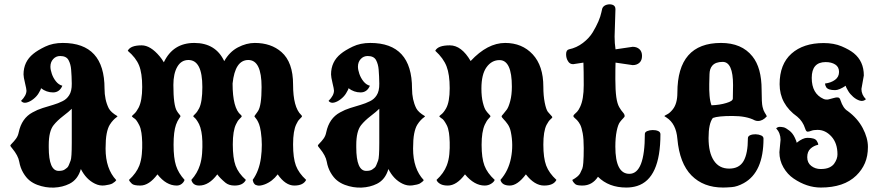

<svg xmlns="http://www.w3.org/2000/svg" viewBox="-20 -841 4098 896"><path d="M153.8 21.5Q133.3 13.7 117.4 0.7Q101.6 -12.2 88.4 -34.7Q74.7 -58.1 69.8 -86.4Q64.9 -114.7 37.1 -148.4Q28.3 -158.7 28.3 -161.1Q28.3 -164.6 36.6 -172.6Q44.9 -180.7 54.4 -193.4Q64 -206.1 67.4 -223.6Q81.1 -289.1 131.8 -316.4Q154.3 -329.1 179.2 -336.9Q205.6 -345.2 228.3 -351.8Q251 -358.4 271.5 -368.7Q291 -377.9 302.7 -396.5Q315.4 -415.5 314.9 -450.9Q314.5 -486.3 312 -515.6Q310.1 -541.5 299.8 -560.5Q289.6 -579.6 260.7 -579.6Q241.2 -579.6 228.3 -565.4Q215.3 -551.3 215.3 -529.8Q215.3 -515.6 221.9 -496.3Q228.5 -477.1 241.2 -461.2Q253.9 -445.3 271 -440.9Q257.8 -409.7 227.5 -409.7Q196.8 -409.7 170.9 -429.7Q173.3 -427.2 160.2 -405.8Q151.9 -391.6 136 -378.9Q120.1 -366.2 104 -362.3Q87.9 -358.4 78.1 -370.1Q103.5 -395.5 103.5 -418Q103.5 -425.3 96.7 -453.6Q89.8 -481.9 89.8 -493.7Q89.8 -553.2 135.3 -589.8Q155.3 -606.4 190.9 -623.5Q226.6 -640.6 272.9 -640.6Q467.8 -640.6 467.8 -427.7Q467.8 -375.5 487.3 -335.9Q497.1 -316.9 528.3 -298.8Q528.3 -296.9 522.9 -293Q517.1 -289.1 508.8 -280.5Q500.5 -272 492.2 -258.8Q482.9 -243.7 477.8 -217.3Q472.7 -190.9 472.7 -147.5Q472.7 -53.2 522.5 -0.5Q518.1 7.3 503.9 15.6Q493.2 21 469.2 24.2Q445.3 27.3 422.9 16.1Q381.8 -3.9 357.4 -52.2Q343.3 -2.9 304.2 16.6Q272 32.7 232.4 34.4Q192.9 36.1 153.8 21.5ZM253.9 -43.5Q273.9 -43.5 283.2 -50.8Q289.1 -54.7 293.5 -58.6Q297.9 -62.5 301.3 -70.8L309.6 -91.8Q314.9 -105 314.9 -174.3V-333.5Q308.6 -327.1 298.6 -318.6Q288.6 -310.1 274.4 -299.3Q247.1 -278.3 230 -256.8Q207.5 -228.5 207.5 -164.1V-153.3Q207.5 -43.5 253.9 -43.5Z M634.8 24.9Q605 24.9 595.7 16.6Q584.5 6.3 582 -1.5Q616.7 -33.2 630.4 -68.8Q639.2 -92.8 641.8 -121.6Q644.5 -150.4 643.6 -177.2Q642.6 -204.1 640.1 -220.7Q636.7 -243.7 629.6 -257.3Q622.6 -271 617.2 -278.3Q611.3 -286.1 607.4 -288.1Q603.5 -290 595.2 -297.9Q595.2 -300.3 605.7 -309.3Q616.2 -318.4 626.5 -337.9Q643.6 -370.6 643.6 -435.1Q643.6 -500 628.9 -535.9Q614.3 -571.8 576.2 -604Q588.4 -629.4 641.1 -629.4Q682.1 -629.4 725.1 -578.1Q730 -572.3 734.9 -565.4Q739.7 -558.6 744.6 -550.3Q787.1 -640.6 886.7 -640.6Q986.3 -640.6 1026.4 -555.7Q1050.8 -599.1 1090.3 -619.9Q1129.9 -640.6 1168.9 -640.6Q1245.1 -640.6 1293.5 -598.1Q1347.7 -550.8 1347.7 -446.3Q1347.7 -340.8 1385.3 -304.7Q1391.1 -299.3 1388.2 -295.4Q1385.3 -291.5 1377.7 -284.4Q1370.1 -277.3 1362.8 -261.2Q1347.7 -231 1347.7 -167Q1347.7 -103.5 1360.8 -68.4Q1374 -33.2 1408.7 -1.5Q1395.5 24.9 1353.5 24.9Q1312 24.9 1275.9 -27.3Q1251 5.9 1215.3 19.5Q1194.8 26.9 1183.3 24.9Q1171.9 22.9 1168 18.1Q1163.6 13.2 1162.1 8.8Q1160.6 4.4 1159.2 -1.5Q1189.5 -43.5 1197.8 -104.7Q1206.1 -166 1197.3 -226.1Q1193.8 -249 1189 -261.5Q1184.1 -273.9 1179.2 -281.7Q1175.3 -288.1 1171.4 -292.2Q1167.5 -296.4 1167.5 -297.9Q1167.5 -300.3 1172.9 -307.1Q1175.3 -310.1 1178 -314Q1180.7 -317.9 1184.1 -322.8Q1200.7 -348.1 1200.7 -434.6Q1200.7 -561 1138.7 -561Q1076.7 -561 1065.4 -451.2Q1065.4 -335.9 1104 -304.7Q1109.9 -299.3 1106.9 -295.4Q1104 -291.5 1096.4 -284.4Q1088.9 -277.3 1081.5 -261.2Q1066.4 -231 1066.4 -167Q1066.4 -103.5 1079.3 -68.1Q1092.3 -32.7 1127.4 -1.5Q1114.3 24.9 1074.7 24.9Q1048.3 24.9 1032.2 11.7Q1005.9 -10.3 994.1 -27.3Q955.1 24.9 909.7 24.9Q879.9 24.9 873 -1.5Q900.9 -32.2 913.1 -70.8Q920.9 -95.7 923.1 -125.2Q925.3 -154.8 924.3 -181.9Q923.3 -209 919.9 -225.6Q915.5 -248.5 909.2 -261.2Q902.8 -273.9 897 -281.7Q892.1 -288.6 887 -292.7Q881.8 -296.9 881.8 -298.8Q881.8 -300.8 891.1 -309.6Q900.4 -318.4 909.2 -335.4Q924.3 -365.2 924.3 -434.6Q924.3 -561 859.4 -561Q825.7 -561 807.4 -529.3Q789.1 -497.6 789.1 -444.3Q789.1 -348.6 805.7 -322.8Q811 -314 816.7 -307.6Q822.3 -301.3 822.3 -298.8Q822.3 -296.9 815.2 -287.1Q808.1 -277.3 801.3 -258.8Q790 -226.6 790 -165.5Q790 -103.5 801.3 -68.4Q812.5 -33.2 841.3 -1.5Q837.9 9.3 827.9 17.1Q817.9 24.9 804.7 24.9Q755.4 24.9 714.8 -27.3Q675.8 24.9 634.8 24.9Z M1588.9 21.5Q1568.4 13.7 1552.5 0.7Q1536.6 -12.2 1523.4 -34.7Q1509.8 -58.1 1504.9 -86.4Q1500 -114.7 1472.2 -148.4Q1463.4 -158.7 1463.4 -161.1Q1463.4 -164.6 1471.7 -172.6Q1480 -180.7 1489.5 -193.4Q1499 -206.1 1502.4 -223.6Q1516.1 -289.1 1566.9 -316.4Q1589.4 -329.1 1614.3 -336.9Q1640.6 -345.2 1663.3 -351.8Q1686 -358.4 1706.5 -368.7Q1726.1 -377.9 1737.8 -396.5Q1750.5 -415.5 1750 -450.9Q1749.5 -486.3 1747.1 -515.6Q1745.1 -541.5 1734.9 -560.5Q1724.6 -579.6 1695.8 -579.6Q1676.3 -579.6 1663.3 -565.4Q1650.4 -551.3 1650.4 -529.8Q1650.4 -515.6 1657 -496.3Q1663.6 -477.1 1676.3 -461.2Q1689 -445.3 1706.1 -440.9Q1692.9 -409.7 1662.6 -409.7Q1631.8 -409.7 1606 -429.7Q1608.4 -427.2 1595.2 -405.8Q1586.9 -391.6 1571 -378.9Q1555.2 -366.2 1539.1 -362.3Q1522.9 -358.4 1513.2 -370.1Q1538.6 -395.5 1538.6 -418Q1538.6 -425.3 1531.7 -453.6Q1524.9 -481.9 1524.9 -493.7Q1524.9 -553.2 1570.3 -589.8Q1590.3 -606.4 1626 -623.5Q1661.6 -640.6 1708 -640.6Q1902.8 -640.6 1902.8 -427.7Q1902.8 -375.5 1922.4 -335.9Q1932.1 -316.9 1963.4 -298.8Q1963.4 -296.9 1958 -293Q1952.1 -289.1 1943.8 -280.5Q1935.5 -272 1927.2 -258.8Q1918 -243.7 1912.8 -217.3Q1907.7 -190.9 1907.7 -147.5Q1907.7 -53.2 1957.5 -0.5Q1953.1 7.3 1939 15.6Q1928.2 21 1904.3 24.2Q1880.4 27.3 1857.9 16.1Q1816.9 -3.9 1792.5 -52.2Q1778.3 -2.9 1739.3 16.6Q1707 32.7 1667.5 34.4Q1627.9 36.1 1588.9 21.5ZM1689 -43.5Q1709 -43.5 1718.3 -50.8Q1724.1 -54.7 1728.5 -58.6Q1732.9 -62.5 1736.3 -70.8L1744.6 -91.8Q1750 -105 1750 -174.3V-333.5Q1743.7 -327.1 1733.6 -318.6Q1723.6 -310.1 1709.5 -299.3Q1682.1 -278.3 1665 -256.8Q1642.6 -228.5 1642.6 -164.1V-153.3Q1642.6 -43.5 1689 -43.5Z M2069.8 24.9Q2050.3 24.9 2037.6 19Q2021 10.7 2017.1 -1.5Q2050.8 -32.2 2064.9 -68.8Q2074.2 -92.8 2076.9 -121.8Q2079.6 -150.9 2078.6 -177.5Q2077.6 -204.1 2075.2 -220.7Q2071.8 -243.7 2064.7 -257.1Q2057.6 -270.5 2052.2 -277.8Q2045.9 -286.1 2042.2 -287.6Q2038.6 -289.1 2029.8 -297.9Q2029.8 -299.8 2040 -307.6Q2050.3 -315.4 2061.5 -335Q2078.6 -365.2 2078.6 -429.2Q2078.6 -493.2 2064 -531.2Q2049.3 -569.3 2011.2 -604Q2023.4 -629.4 2079.1 -629.4Q2133.8 -629.4 2176.3 -556.2Q2254.9 -640.6 2337.4 -640.6Q2416.5 -640.6 2466.1 -587.2Q2515.6 -533.7 2515.6 -436.5Q2515.6 -394.5 2522 -362.5Q2528.3 -330.6 2536.6 -319.3Q2543.9 -310.1 2550.8 -303.2Q2557.6 -296.4 2557.6 -293.9Q2557.6 -291.5 2548.8 -283.9Q2540 -276.4 2530.3 -257.8Q2515.6 -228 2515.6 -166Q2515.6 -104 2528.8 -68.6Q2542 -33.2 2576.7 -1.5Q2563.5 24.9 2519 24.9Q2474.6 24.9 2434.1 -27.3Q2395 24.9 2358.9 24.9Q2322.3 24.9 2315.4 -1.5Q2353 -43.9 2364.7 -104Q2376.5 -164.1 2363.8 -225.6Q2359.4 -247.1 2349.1 -261.5Q2338.9 -275.9 2329.8 -284.9Q2320.8 -293.9 2320.8 -298.8Q2320.8 -300.3 2328.9 -309.3Q2336.9 -318.4 2344.7 -329.1Q2353.5 -340.8 2361.1 -369.6Q2368.7 -398.4 2368.7 -436.5Q2368.7 -560.5 2311 -560.5Q2274.4 -560.5 2250.5 -527.3Q2226.6 -494.1 2226.6 -427.7Q2226.6 -389.6 2233.4 -362.3Q2240.2 -335 2248 -324.7Q2254.9 -314.9 2262 -307.9Q2269 -300.8 2269 -298.3Q2269 -296.4 2260 -287.1Q2251 -277.8 2242.2 -258.8Q2227.5 -226.1 2227.5 -165Q2227.5 -103.5 2240.7 -68.4Q2253.9 -33.2 2288.6 -1.5Q2285.2 8.3 2271.7 16.6Q2258.3 24.9 2241.7 24.9Q2193.4 24.9 2149.9 -27.3Q2110.8 24.9 2069.8 24.9Z M2902.8 34.2Q2820.8 34.2 2770.5 -16.1Q2743.7 24.9 2697.8 24.9Q2672.9 24.9 2665 18.6Q2652.3 7.3 2650.9 -1.5Q2678.7 -16.6 2687 -31.7Q2694.3 -45.9 2697.5 -54.4Q2700.7 -63 2702.1 -82Q2703.1 -94.7 2703.6 -112.1Q2704.1 -129.4 2704.1 -150.4Q2704.1 -192.9 2699.2 -219.5Q2694.3 -246.1 2687.5 -259.3Q2680.7 -272 2672.9 -280.3Q2666.5 -287.1 2661.1 -291.3Q2655.8 -295.4 2655.8 -299.3Q2655.8 -303.2 2660.6 -307.6Q2665.5 -311.5 2672.9 -319.3Q2680.2 -327.1 2687 -341.8Q2704.1 -377 2704.1 -443.8Q2704.1 -511.7 2702.6 -548.8L2654.8 -541.5Q2638.7 -541.5 2630.9 -555.2Q2621.6 -569.3 2621.8 -588.6Q2622.1 -607.9 2635.3 -610.8Q2670.9 -618.2 2700.2 -640.6Q2729.5 -663.1 2745.6 -689.5Q2778.3 -743.7 2786.6 -784.2L2790.5 -801.3Q2795.4 -814 2810.3 -818.6Q2825.2 -823.2 2838.6 -818.6Q2852.1 -814 2852.1 -797.9L2848.1 -670.4Q2848.1 -638.7 2852.5 -610.8L2932.6 -622.6Q2951.7 -622.6 2963.9 -611.6Q2976.1 -600.6 2976.1 -580.1Q2976.1 -559.1 2963.9 -548.1Q2951.7 -537.1 2932.6 -537.1L2852.5 -548.8Q2852.1 -536.6 2851.8 -517.3Q2851.6 -498 2851.6 -472.2Q2851.6 -420.4 2856 -388.2Q2860.4 -357.4 2869.6 -341.3Q2878.9 -325.2 2887 -316.4Q2895 -307.6 2895 -299.3Q2895 -295.4 2887.9 -288.6Q2880.9 -281.7 2873.5 -272Q2864.3 -260.7 2857.9 -229.5Q2851.6 -198.2 2851.6 -156.7Q2851.6 -29.8 2917 -29.8Q2989.3 -29.8 2989.3 -215.8Q2989.3 -224.6 3000.2 -229.2Q3011.2 -233.9 3025.6 -234.1Q3040 -234.4 3051 -229.7Q3062 -225.1 3062 -214.4Q3062 -7.3 2953.1 26.9Q2929.7 34.2 2902.8 34.2Z M3354.5 34.2Q3262.7 34.2 3207 -22.2Q3151.4 -78.6 3141.1 -192.9Q3135.3 -263.7 3090.3 -292.5L3080.6 -298.8Q3080.6 -301.3 3093.3 -307.4Q3106 -313.5 3119.6 -330.6Q3141.1 -357.4 3141.1 -408.2Q3141.1 -640.6 3344.7 -640.6Q3441.4 -640.6 3491.2 -578.1Q3534.2 -524.9 3534.2 -422.4Q3534.2 -359.4 3538.6 -342.3Q3542.5 -325.2 3548.8 -315.4Q3555.2 -305.7 3558.6 -298.3Q3539.6 -276.4 3517.1 -276.4Q3509.3 -276.4 3502.4 -279.3Q3463.9 -299.8 3397.5 -299.8Q3331.1 -299.8 3306.6 -290.5Q3286.6 -264.6 3286.6 -196.8Q3286.6 -128.9 3311.3 -91.6Q3335.9 -54.2 3382.8 -54.2Q3429.7 -54.2 3450 -89.4Q3470.2 -124.5 3470.2 -195.8Q3470.2 -205.6 3481.2 -210.2Q3492.2 -214.8 3506.6 -214.4Q3521 -213.9 3532 -209Q3543 -204.1 3543 -194.3Q3543 -37.1 3450.7 13.7Q3420.4 30.3 3394.8 32.2Q3369.1 34.2 3354.5 34.2ZM3300.3 -349.6Q3339.8 -351.1 3369.6 -360.4Q3399.9 -369.1 3399.9 -381.3L3400.9 -443.8Q3400.9 -552.2 3352.5 -552.2Q3318.8 -552.2 3303.7 -534.2Q3291.5 -520 3291 -494.6Q3290.5 -476.6 3289.8 -449.2Q3289.1 -421.9 3291.3 -394.8Q3293.5 -367.7 3300.3 -349.6Z M3810.5 34.2Q3745.6 34.2 3683.6 -7.8Q3654.8 -27.3 3636 -59.8Q3617.2 -92.3 3617.2 -130.9L3622.6 -188.5Q3622.6 -219.7 3602.1 -242.2Q3609.9 -249 3618.7 -249Q3627 -249 3638.2 -246.6Q3647.9 -243.7 3663.8 -231.4Q3679.7 -219.2 3689.5 -197.8Q3697.8 -180.2 3697.8 -174.8Q3726.6 -197.8 3747.6 -197.8Q3783.2 -197.8 3791.5 -183.6Q3798.3 -172.9 3798.3 -167V-165.5Q3777.3 -161.1 3762.2 -147.2Q3747.1 -133.3 3747.1 -107.4Q3747.1 -81.1 3765.9 -66.7Q3784.7 -52.2 3809.6 -52.2Q3834.5 -52.2 3849.9 -59.3Q3865.2 -66.4 3873 -77.6Q3888.2 -99.1 3888.2 -120.6Q3888.2 -172.9 3860.1 -203.9Q3832 -234.9 3795.4 -234.9Q3776.4 -234.9 3765.4 -230.5Q3754.4 -226.1 3748 -226.6Q3741.7 -227.1 3737.3 -241.2Q3726.6 -274.9 3700.7 -296.4Q3618.2 -355 3618.2 -448.2Q3618.2 -541.5 3673.6 -590.8Q3729 -640.1 3823.7 -640.1Q3871.6 -640.1 3907.7 -624.8Q3943.8 -609.4 3964.4 -592.8Q4011.2 -554.7 4011.2 -488.8L4000 -425.8Q4000 -398.9 4021 -377.9Q4008.8 -366.7 3992.7 -371.3Q3976.6 -376 3961.7 -388.9Q3946.8 -401.9 3938.5 -416Q3926.8 -435.1 3926.8 -440.9Q3896 -420.4 3877 -420.4Q3844.7 -420.4 3835.9 -433.6Q3830.1 -443.4 3830.1 -451.2Q3857.9 -454.6 3876.7 -468.3Q3895.5 -481.9 3895.5 -505.4Q3895.5 -528.8 3877.7 -540Q3859.9 -551.3 3833 -551.3Q3768.1 -551.3 3768.1 -477.5Q3768.1 -403.8 3823.2 -379.4Q3834.5 -374.5 3846.7 -377.2Q3858.9 -379.9 3870.4 -383.5Q3881.8 -387.2 3890.4 -386.2Q3898.9 -385.3 3902.3 -373Q3914.6 -335.4 3936 -322.8Q3981.9 -289.1 4006.1 -243.2Q4030.3 -197.3 4030.3 -155.3Q4030.3 -112.8 4016.4 -80.1Q4002.4 -47.4 3975.6 -21.5Q3918 34.2 3810.5 34.2Z"/></svg>

Font: Sancreek
Style: Regular
Weight: 400
Designer: Vernon Adams
Foundry: Vernon Adams
Version: Version 1.100; ttfautohint (v1.8.4.7-5d5b)